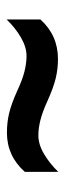

<svg xmlns="http://www.w3.org/2000/svg" viewBox="168 -636 193 568"><g transform="rotate(90 264.0 -352.5)"><path d="M248 -308Q216 -323 191.5 -329Q167 -335 146 -335Q120 -335 91.5 -318.5Q63 -302 38 -276V-376Q85 -428 155 -428Q184 -428 211.5 -421.5Q239 -415 279 -397Q312 -382 336 -376Q360 -370 381 -370Q408 -370 436.5 -387Q465 -404 489 -429V-330Q442 -277 373 -277Q343 -277 315.5 -283.5Q288 -290 248 -308Z"/></g></svg>

Font: Noto Sans Gujarati SemiCondensed SemiBold
Style: Regular
Weight: 600
Width: 4
Designer: Jelle Bosma - Monotype Design Team, Universal Thirst
Foundry: Monotype Imaging Inc.
Version: Version 2.106; ttfautohint (v1.8.4.7-5d5b)